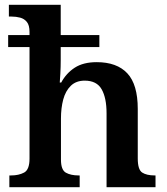

<svg xmlns="http://www.w3.org/2000/svg" viewBox="-20 -780 695 800"><path d="M19 0V-49H26Q58 -49 80.5 -61Q103 -73 103 -119V-584H14V-634H103V-647Q103 -675 92 -688.5Q81 -702 64 -706.5Q47 -711 28 -711H17V-760H233V-634H394V-584H233V-529Q233 -502 231.5 -474Q230 -446 229 -436H235Q256 -475 291.5 -498Q327 -521 383 -521Q467 -521 510.5 -474.5Q554 -428 554 -326V-120Q554 -73 572.5 -61Q591 -49 625 -49H628V0H424V-308Q424 -372 403.5 -408Q383 -444 333 -444Q297 -444 275 -422.5Q253 -401 243.5 -365.5Q234 -330 234 -286V-115Q234 -72 254.5 -60.5Q275 -49 308 -49H312V0Z"/></svg>

Font: Noto Serif Telugu SemiBold
Style: Regular
Weight: 600
Designer: Jelle Bosma - Monotype Design Team
Foundry: Monotype Imaging Inc.
Version: Version 2.005; ttfautohint (v1.8.4.7-5d5b)